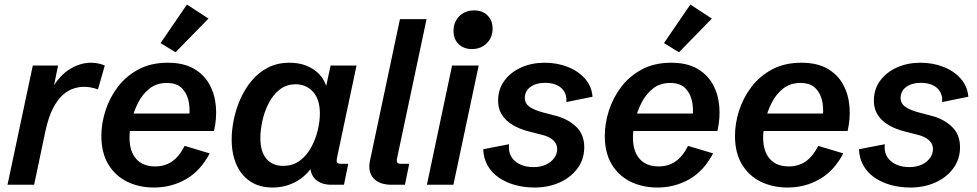

<svg xmlns="http://www.w3.org/2000/svg" viewBox="-20 -817 4322 849"><path d="M13.2 0 125 -527.3H236.8L212.4 -408.2L206.5 -420.4Q244.1 -484.9 290 -512.2Q335.9 -539.6 381.3 -539.6Q398.9 -539.6 415.5 -536.1Q432.1 -532.7 443.4 -527.3L413.1 -421.4Q399.9 -426.8 383.8 -429.9Q367.7 -433.1 350.6 -433.1Q330.1 -433.1 306.2 -425.8Q282.2 -418.5 258.5 -397.9Q234.9 -377.4 214.6 -338.6Q194.3 -299.8 180.7 -236.8L130.9 0Z M661.1 12.2Q594.7 12.2 542 -13.7Q489.3 -39.6 458.7 -90.6Q428.2 -141.6 428.2 -216.3Q428.2 -271 446.3 -327.6Q464.4 -384.3 500.7 -432.4Q537.1 -480.5 592.3 -510Q647.5 -539.6 721.7 -539.6Q791.5 -539.6 836.9 -513.4Q882.3 -487.3 906.2 -443.6Q930.2 -399.9 934.6 -346.2Q939 -292.5 926.3 -237.8H509.8L525.4 -314.9H837.4L814.5 -287.1Q821.3 -323.2 815.7 -360.8Q810.1 -398.4 786.9 -424.3Q763.7 -450.2 717.3 -450.2Q671.9 -450.2 640.4 -424.8Q608.9 -399.4 589.6 -360.6Q570.3 -321.8 561.5 -281Q552.7 -240.2 552.7 -208.5Q552.7 -148.4 582 -114.7Q611.3 -81.1 666.5 -81.1Q708 -81.1 740 -102.5Q772 -124 796.4 -171.9L907.2 -138.7Q866.2 -61 802 -24.4Q737.8 12.2 661.1 12.2ZM756.3 -585.9 689.9 -626.5 806.6 -796.9 901.9 -734.9Z M1186 12.2Q1127.4 12.2 1086.9 -14.6Q1046.4 -41.5 1025.4 -89.4Q1004.4 -137.2 1004.4 -200.7Q1004.4 -241.2 1013.7 -287.4Q1022.9 -333.5 1042.5 -378.2Q1062 -422.9 1092.3 -459.5Q1122.6 -496.1 1164.3 -517.8Q1206.1 -539.6 1260.3 -539.6Q1324.2 -539.6 1369.1 -508.1Q1414.1 -476.6 1427.2 -420.9L1417.5 -414.1L1441.9 -527.3H1556.6L1470.2 -119.6Q1467.3 -105 1470.2 -98.9Q1473.1 -92.8 1487.8 -92.8H1520L1501 0H1445.8Q1395 0 1370.1 -29.1Q1345.2 -58.1 1355.5 -107.4L1359.9 -127.9L1379.9 -110.4Q1346.2 -47.4 1295.7 -17.6Q1245.1 12.2 1186 12.2ZM1231.9 -83.5Q1275.4 -83.5 1306.4 -106.9Q1337.4 -130.4 1356.7 -166.5Q1376 -202.6 1385.3 -242.2Q1394.5 -281.7 1394.5 -314Q1394.5 -378.4 1364 -411.4Q1333.5 -444.3 1287.6 -444.3Q1246.1 -444.3 1216.3 -420.7Q1186.5 -397 1167.7 -359.9Q1148.9 -322.8 1140.1 -282Q1131.3 -241.2 1131.3 -207.5Q1131.3 -145.5 1158.2 -114.5Q1185.1 -83.5 1231.9 -83.5Z M1711.9 0Q1657.2 0 1631.3 -29.1Q1605.5 -58.1 1616.2 -107.4L1748.5 -732.4H1866.2L1736.3 -119.6Q1732.9 -104 1736.6 -98.4Q1740.2 -92.8 1753.9 -92.8H1789.6L1770.5 0Z M2096.7 -527.3 1984.9 0H1867.7L1979 -527.3ZM2066.9 -600.1Q2029.3 -600.1 2007.3 -622.6Q1985.4 -645 1985.4 -680.7Q1985.4 -719.7 2011 -745.4Q2036.6 -771 2076.7 -771Q2113.8 -771 2136 -748.5Q2158.2 -726.1 2158.2 -690.4Q2158.2 -651.9 2132.6 -626Q2106.9 -600.1 2066.9 -600.1Z M2343.8 12.2Q2298.3 12.2 2258.1 1.2Q2217.8 -9.8 2186.3 -31.2Q2154.8 -52.7 2136.5 -84.5Q2118.2 -116.2 2116.7 -157.2L2231 -179.2Q2225.6 -133.3 2256.3 -105.7Q2287.1 -78.1 2339.8 -78.1Q2371.1 -78.1 2394.3 -89.1Q2417.5 -100.1 2430.7 -118.4Q2443.8 -136.7 2443.8 -158.2Q2443.8 -180.7 2426.3 -197Q2408.7 -213.4 2373.5 -221.7L2323.2 -234.4Q2300.3 -239.7 2275.6 -250Q2251 -260.3 2230 -276.1Q2209 -292 2195.8 -315.7Q2182.6 -339.4 2182.6 -372.1Q2182.6 -422.4 2210.2 -460Q2237.8 -497.6 2284.4 -518.6Q2331.1 -539.6 2388.2 -539.6Q2443.4 -539.6 2490.2 -521.2Q2537.1 -502.9 2566.9 -469Q2596.7 -435.1 2600.1 -389.2L2484.4 -365.7Q2487.3 -405.3 2461.7 -428Q2436 -450.7 2389.2 -450.7Q2350.6 -450.7 2325.7 -432.6Q2300.8 -414.6 2300.8 -383.8Q2300.8 -358.9 2322.3 -344.2Q2343.8 -329.6 2382.8 -319.3L2436.5 -305.2Q2489.7 -292 2526.6 -257.6Q2563.5 -223.1 2563.5 -166.5Q2563.5 -112.8 2533.7 -72.5Q2503.9 -32.2 2454.3 -10Q2404.8 12.2 2343.8 12.2Z M2887.2 12.2Q2820.8 12.2 2768.1 -13.7Q2715.3 -39.6 2684.8 -90.6Q2654.3 -141.6 2654.3 -216.3Q2654.3 -271 2672.4 -327.6Q2690.4 -384.3 2726.8 -432.4Q2763.2 -480.5 2818.4 -510Q2873.5 -539.6 2947.8 -539.6Q3017.6 -539.6 3063 -513.4Q3108.4 -487.3 3132.3 -443.6Q3156.2 -399.9 3160.6 -346.2Q3165 -292.5 3152.3 -237.8H2735.8L2751.5 -314.9H3063.5L3040.5 -287.1Q3047.4 -323.2 3041.7 -360.8Q3036.1 -398.4 3012.9 -424.3Q2989.7 -450.2 2943.4 -450.2Q2897.9 -450.2 2866.5 -424.8Q2835 -399.4 2815.7 -360.6Q2796.4 -321.8 2787.6 -281Q2778.8 -240.2 2778.8 -208.5Q2778.8 -148.4 2808.1 -114.7Q2837.4 -81.1 2892.6 -81.1Q2934.1 -81.1 2966.1 -102.5Q2998 -124 3022.5 -171.9L3133.3 -138.7Q3092.3 -61 3028.1 -24.4Q2963.9 12.2 2887.2 12.2ZM2982.4 -585.9 2916 -626.5 3032.7 -796.9 3127.9 -734.9Z M3462.9 12.2Q3396.5 12.2 3343.8 -13.7Q3291 -39.6 3260.5 -90.6Q3230 -141.6 3230 -216.3Q3230 -271 3248 -327.6Q3266.1 -384.3 3302.5 -432.4Q3338.9 -480.5 3394 -510Q3449.2 -539.6 3523.4 -539.6Q3593.3 -539.6 3638.7 -513.4Q3684.1 -487.3 3708 -443.6Q3731.9 -399.9 3736.3 -346.2Q3740.7 -292.5 3728 -237.8H3311.5L3327.1 -314.9H3639.2L3616.2 -287.1Q3623 -323.2 3617.4 -360.8Q3611.8 -398.4 3588.6 -424.3Q3565.4 -450.2 3519 -450.2Q3473.6 -450.2 3442.1 -424.8Q3410.6 -399.4 3391.4 -360.6Q3372.1 -321.8 3363.3 -281Q3354.5 -240.2 3354.5 -208.5Q3354.5 -148.4 3383.8 -114.7Q3413.1 -81.1 3468.3 -81.1Q3509.8 -81.1 3541.7 -102.5Q3573.7 -124 3598.1 -171.9L3709 -138.7Q3668 -61 3603.8 -24.4Q3539.6 12.2 3462.9 12.2Z M4005.4 12.2Q3960 12.2 3919.7 1.2Q3879.4 -9.8 3847.9 -31.2Q3816.4 -52.7 3798.1 -84.5Q3779.8 -116.2 3778.3 -157.2L3892.6 -179.2Q3887.2 -133.3 3918 -105.7Q3948.7 -78.1 4001.5 -78.1Q4032.7 -78.1 4055.9 -89.1Q4079.1 -100.1 4092.3 -118.4Q4105.5 -136.7 4105.5 -158.2Q4105.5 -180.7 4087.9 -197Q4070.3 -213.4 4035.2 -221.7L3984.9 -234.4Q3961.9 -239.7 3937.3 -250Q3912.6 -260.3 3891.6 -276.1Q3870.6 -292 3857.4 -315.7Q3844.2 -339.4 3844.2 -372.1Q3844.2 -422.4 3871.8 -460Q3899.4 -497.6 3946 -518.6Q3992.7 -539.6 4049.8 -539.6Q4105 -539.6 4151.9 -521.2Q4198.7 -502.9 4228.5 -469Q4258.3 -435.1 4261.7 -389.2L4146 -365.7Q4148.9 -405.3 4123.3 -428Q4097.7 -450.7 4050.8 -450.7Q4012.2 -450.7 3987.3 -432.6Q3962.4 -414.6 3962.4 -383.8Q3962.4 -358.9 3983.9 -344.2Q4005.4 -329.6 4044.4 -319.3L4098.1 -305.2Q4151.4 -292 4188.2 -257.6Q4225.1 -223.1 4225.1 -166.5Q4225.1 -112.8 4195.3 -72.5Q4165.5 -32.2 4116 -10Q4066.4 12.2 4005.4 12.2Z"/></svg>

Font: Schibsted Grotesk SemiBold
Style: Italic
Weight: 600
Italic angle: -12°
Designer: Bakken & Baeck AS, Henrik Kongsvoll
Foundry: Schibsted ASA
Version: Version 1.100;gftools[0.9.25]